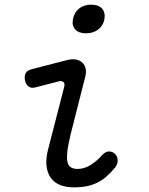

<svg xmlns="http://www.w3.org/2000/svg" viewBox="-20 -794 640 824"><path d="M132 -419Q115 -414 103 -422.5Q91 -431 87 -450Q84 -470 91 -481.5Q98 -493 120 -498L267 -536Q290 -542 306.5 -538.5Q323 -535 333.5 -525Q344 -515 347.5 -499.5Q351 -484 346 -465L283 -217Q272 -172 269 -143.5Q266 -115 269.5 -99Q273 -83 284 -76Q295 -69 313 -69Q342 -69 369 -86Q396 -103 418 -128Q433 -144 447.5 -144Q462 -144 472 -135Q484 -125 485 -107Q486 -89 473 -74Q455 -52 436.5 -36Q418 -20 397.5 -10Q377 0 353 5Q329 10 298 10Q265 10 239.5 0.5Q214 -9 198.5 -30Q183 -51 179.5 -83Q176 -115 188 -159L256 -423Q259 -436 252 -442Q245 -448 233 -445ZM349 -651Q318 -651 303 -667.5Q288 -684 293 -711Q298 -740 319 -757Q340 -774 371 -774Q403 -774 418 -757Q433 -740 428 -711Q423 -684 401.5 -667.5Q380 -651 349 -651Z"/></svg>

Font: Maple Mono Light
Style: Italic
Weight: 300
Italic angle: -10°
Monospace: yes
Designer: subframe7536
Version: Version 7.000